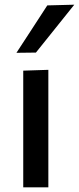

<svg xmlns="http://www.w3.org/2000/svg" viewBox="-20 -798 336 818"><path d="M79 0V-497L186 -500.5V0ZM50 -573Q83 -623.5 116 -674.2Q149 -725 181.5 -775L296.5 -778Q254.5 -725.5 213.8 -674.8Q173 -624 133 -574Z"/></svg>

Font: Commissioner Medium
Style: Regular
Weight: 500
Designer: Kostas Bartsokas
Foundry: Kostas Bartsokas
Version: Version 1.000; ttfautohint (v1.8.3)